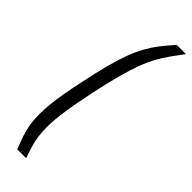

<svg xmlns="http://www.w3.org/2000/svg" viewBox="-296 -756 919 919"><g transform="rotate(45 163.0 -296.5)"><path d="M77 150Q63 114 53 84.5Q43 55 38 24.5Q33 -6 33 -45Q33 -75 36.5 -111Q40 -147 48 -193.5Q56 -240 69 -299Q85 -378 100.5 -436Q116 -494 132 -537Q148 -580 167 -614Q186 -648 209.5 -678.5Q233 -709 264 -743H326Q301 -710 280.5 -681Q260 -652 242 -620Q224 -588 208 -545.5Q192 -503 175.5 -443Q159 -383 141 -297Q120 -198 111 -133.5Q102 -69 102 -24Q102 11 106.5 39.5Q111 68 119 94Q127 120 137 150Z"/></g></svg>

Font: Saira Condensed
Style: Italic
Weight: 400
Width: 3
Italic angle: -12°
Designer: Hector Gatti with collaboration of the Omnibus-Type team
Foundry: Omnibus-Type
Version: Version 1.100